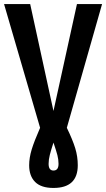

<svg xmlns="http://www.w3.org/2000/svg" viewBox="-22 -711 524 948"><path d="M308 -80Q337 -20 349.5 21Q362 62 362 105Q362 217 242 217Q181 217 151.5 187.5Q122 158 122 105Q122 68 134.5 27Q147 -14 176 -80L-2 -691H127L242 -163L358 -691H482ZM242 -7Q230 30 224 53.5Q218 77 218 98Q218 131 242 131Q267 131 267 98Q267 77 261.5 55.5Q256 34 242 -7Z"/></svg>

Font: Fira Sans Compressed Medium
Style: Regular
Weight: 500
Width: 1
Designer: bBox Type GmbH & Carrois Corporate GbR & Edenspiekermann AG
Foundry: bBox Type GmbH & Carrois Corporate GbR & Edenspiekermann AG
Version: Version 4.301